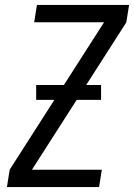

<svg xmlns="http://www.w3.org/2000/svg" viewBox="-20 -755 541 775"><path d="M8 0 19 -70 400 -665H118L129 -735H501L490 -665L109 -70H391L380 0ZM388 -352H126V-412H388Z"/></svg>

Font: Iosevka Fixed
Style: Italic
Weight: 400
Italic angle: -9°
Monospace: yes
Designer: Belleve Invis
Foundry: Belleve Invis
Version: Version 33.2.4